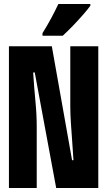

<svg xmlns="http://www.w3.org/2000/svg" viewBox="-20 -947 540 967"><path d="M25 0V-714H241L343 -140H350Q348 -179 344 -229Q340 -279 337 -328Q334 -377 334 -412V-714H475V0H263L155 -582H147Q152 -503 158.5 -436.5Q165 -370 165 -309V0ZM194 -780Q219 -820 238.5 -856.5Q258 -893 274 -927H435V-918Q422 -900 398 -872.5Q374 -845 347 -817Q320 -789 296 -767H194Z"/></svg>

Font: Noto Sans Mono ExtraCondensed Black
Style: Regular
Weight: 900
Width: 2
Designer: Monotype Design Team
Foundry: Monotype Imaging Inc.
Version: Version 2.014